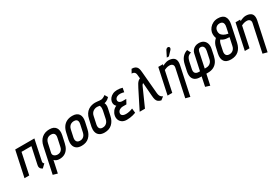

<svg xmlns="http://www.w3.org/2000/svg" viewBox="63 -1877 4682 3261"><g transform="rotate(-30 2404.0 -246.5)"><path d="M436 -94 522 -501H146L39 0H132L219 -413H413L342 -82Q336 -54 342.5 -35.5Q349 -17 360.5 -6.5Q372 4 381.5 8.5Q391 13 391 13L457 -50Q446 -58 440 -68.5Q434 -79 436 -94Z M928 -171 959 -312Q978 -404 941.5 -456Q905 -508 818 -508Q728 -508 668.5 -457.5Q609 -407 589 -312L482 190L569 215L620 -23Q627 -15 637 -7.5Q647 0 660 5.5Q673 11 688 14Q703 17 719 17Q775 17 817 -4.5Q859 -26 887 -68Q915 -110 928 -171ZM867 -316 833 -158Q828 -129 814 -108.5Q800 -88 779 -77Q758 -66 731 -66Q713 -66 696.5 -71Q680 -76 666.5 -86.5Q653 -97 647 -112Q641 -127 645 -146L682 -316Q689 -349 704 -371.5Q719 -394 743 -405.5Q767 -417 797 -417Q827 -417 845 -405Q863 -393 868.5 -370.5Q874 -348 867 -316Z M1381 -185 1410 -317Q1430 -409 1393.5 -460.5Q1357 -512 1269 -512Q1208 -512 1161.5 -489.5Q1115 -467 1084.5 -424Q1054 -381 1040 -317L1011 -185Q1001 -133 1011.5 -88.5Q1022 -44 1058 -17Q1094 10 1159 10Q1251 10 1307 -43.5Q1363 -97 1381 -185ZM1317 -321 1286 -176Q1280 -148 1266 -126Q1252 -104 1229.5 -91.5Q1207 -79 1177 -79Q1145 -79 1127 -92Q1109 -105 1103.5 -127.5Q1098 -150 1103 -176L1134 -321Q1141 -354 1156.5 -376Q1172 -398 1195.5 -409.5Q1219 -421 1249 -421Q1280 -421 1297 -409.5Q1314 -398 1319 -375.5Q1324 -353 1317 -321Z M1957 -484 1921 -544Q1902 -528 1877.5 -516.5Q1853 -505 1837 -504Q1818 -503 1799 -505Q1780 -507 1759.5 -509.5Q1739 -512 1717 -512Q1684 -512 1649 -503Q1614 -494 1582 -472.5Q1550 -451 1526 -414Q1502 -377 1490 -321L1460 -185Q1450 -133 1460.5 -88.5Q1471 -44 1507.5 -17Q1544 10 1608 10Q1700 10 1756.5 -43.5Q1813 -97 1831 -185L1860 -318Q1868 -356 1865 -381.5Q1862 -407 1853 -423Q1869 -426 1886.5 -433Q1904 -440 1921.5 -452.5Q1939 -465 1957 -484ZM1767 -327 1735 -176Q1729 -148 1713.5 -126Q1698 -104 1675 -91.5Q1652 -79 1620 -79Q1589 -79 1572.5 -92Q1556 -105 1551.5 -127.5Q1547 -150 1552 -176L1585 -330Q1591 -359 1604.5 -378.5Q1618 -398 1635.5 -409.5Q1653 -421 1671.5 -426.5Q1690 -432 1707 -432Q1717 -432 1725.5 -431Q1734 -430 1743 -428.5Q1752 -427 1760 -426Q1763 -419 1766 -411.5Q1769 -404 1770.5 -395Q1772 -386 1772 -375.5Q1772 -365 1770.5 -352.5Q1769 -340 1767 -327Z M2236 -417 2251 -497Q2224 -505 2199 -508.5Q2174 -512 2149 -512Q2098 -511 2061 -493Q2024 -475 2002 -447.5Q1980 -420 1973 -388Q1969 -367 1971.5 -348Q1974 -329 1982.5 -313.5Q1991 -298 2005 -286Q1963 -270 1935 -233.5Q1907 -197 1899 -156Q1890 -113 1903.5 -75Q1917 -37 1952.5 -13Q1988 11 2043 11Q2075 11 2105 7Q2135 3 2164.5 -4.5Q2194 -12 2222 -23L2213 -111Q2199 -105 2182.5 -99.5Q2166 -94 2148.5 -90Q2131 -86 2113.5 -84Q2096 -82 2079 -82Q2051 -82 2029.5 -90Q2008 -98 1998 -113.5Q1988 -129 1993 -151Q1997 -169 2007 -182Q2017 -195 2030.5 -203Q2044 -211 2060 -215.5Q2076 -220 2091 -220H2165L2209 -302H2134Q2115 -302 2096 -309Q2077 -316 2066.5 -330.5Q2056 -345 2060 -369Q2064 -386 2075 -398Q2086 -410 2101.5 -417.5Q2117 -425 2134 -428Q2152 -430 2169 -429.5Q2186 -429 2202.5 -425.5Q2219 -422 2236 -417Z M2708 -127 2670 -556Q2668 -578 2664.5 -602.5Q2661 -627 2649.5 -649.5Q2638 -672 2613 -686Q2588 -700 2543 -700L2503 -629Q2527 -629 2542.5 -621.5Q2558 -614 2567 -599Q2576 -584 2578 -560L2585 -488Q2564 -480 2547.5 -465.5Q2531 -451 2515 -425.5Q2499 -400 2479 -360L2297 1H2401L2560 -355Q2566 -367 2571.5 -374.5Q2577 -382 2582.5 -385.5Q2588 -389 2592 -391L2612 -133Q2615 -84 2624.5 -54Q2634 -24 2655 -7.5Q2676 9 2713 18L2772 -27Q2751 -38 2738 -50.5Q2725 -63 2718 -82Q2711 -101 2708 -127Z M3196 -344 3082 190 3169 213 3288 -346Q3295 -383 3292.5 -410Q3290 -437 3279 -456.5Q3268 -476 3249.5 -487.5Q3231 -499 3208 -505Q3185 -511 3158 -511Q3136 -511 3113.5 -505.5Q3091 -500 3071 -491.5Q3051 -483 3037 -474L3043 -501H2952L2845 0H2937L3022 -400Q3042 -410 3060 -416Q3078 -422 3094.5 -425Q3111 -428 3125 -427Q3145 -427 3159.5 -421.5Q3174 -416 3184 -405.5Q3194 -395 3197 -379.5Q3200 -364 3196 -344ZM3270 -642Q3281 -653 3285.5 -664.5Q3290 -676 3288 -687Q3286 -698 3276 -704Q3264 -712 3251.5 -709Q3239 -706 3229 -698Q3219 -690 3213 -678L3156 -565H3197Z M3362 -314 3335 -190Q3323 -129 3335 -85Q3347 -41 3384 -17Q3421 7 3483 7H3509L3471 190L3557 217L3602 7H3635Q3699 7 3745.5 -17Q3792 -41 3821 -85Q3850 -129 3863 -190L3888 -308Q3901 -367 3887.5 -412Q3874 -457 3838 -482.5Q3802 -508 3744 -508Q3707 -508 3675.5 -493.5Q3644 -479 3623 -453Q3602 -427 3595 -393L3528 -82H3502Q3478 -82 3457.5 -91.5Q3437 -101 3428 -122Q3419 -143 3425 -175L3454 -314Q3462 -347 3473 -371.5Q3484 -396 3504 -411.5Q3524 -427 3555 -434L3519 -504Q3458 -485 3418.5 -438Q3379 -391 3362 -314ZM3654 -82H3621L3685 -385Q3689 -399 3696 -410Q3703 -421 3714.5 -426.5Q3726 -432 3740 -432Q3760 -432 3774 -423.5Q3788 -415 3795.5 -400Q3803 -385 3804 -366Q3805 -347 3801 -327L3769 -175Q3763 -146 3746 -125Q3729 -104 3705.5 -93Q3682 -82 3654 -82Z M4237 -710Q4185 -710 4142.5 -689Q4100 -668 4072 -633Q4044 -598 4034 -556Q4031 -541 4030 -521Q4029 -501 4033 -480Q4037 -459 4045 -437Q4030 -425 4014.5 -405.5Q3999 -386 3986 -359Q3973 -332 3966 -296L3942 -190Q3923 -97 3959 -44.5Q3995 8 4088 8Q4183 8 4239.5 -43Q4296 -94 4317 -190L4384 -506Q4404 -601 4368 -655.5Q4332 -710 4237 -710ZM4290 -507 4266 -394Q4238 -399 4216.5 -406.5Q4195 -414 4179.5 -423.5Q4164 -433 4154 -443Q4138 -457 4131 -472.5Q4124 -488 4122.5 -502Q4121 -516 4122.5 -528Q4124 -540 4125 -547Q4129 -567 4141 -583.5Q4153 -600 4173.5 -610.5Q4194 -621 4222 -621Q4251 -621 4269 -608.5Q4287 -596 4293 -570.5Q4299 -545 4290 -507ZM4106 -81Q4076 -81 4058.5 -94Q4041 -107 4035.5 -129.5Q4030 -152 4036 -181L4061 -300Q4067 -328 4075.5 -346Q4084 -364 4095 -376Q4112 -364 4134 -354Q4156 -344 4185.5 -339Q4215 -334 4253 -333L4220 -181Q4215 -152 4200 -129.5Q4185 -107 4161.5 -94Q4138 -81 4106 -81Z M4711 -344 4597 190 4684 213 4803 -346Q4810 -383 4807.5 -410Q4805 -437 4794 -456.5Q4783 -476 4764.5 -487.5Q4746 -499 4723 -505Q4700 -511 4673 -511Q4651 -511 4628.5 -505.5Q4606 -500 4586 -491.5Q4566 -483 4552 -474L4558 -501H4467L4360 0H4452L4537 -400Q4557 -410 4575 -416Q4593 -422 4609.5 -425Q4626 -428 4640 -427Q4660 -427 4674.5 -421.5Q4689 -416 4699 -405.5Q4709 -395 4712 -379.5Q4715 -364 4711 -344Z"/></g></svg>

Font: Advent Pro SemiBold
Style: Italic
Weight: 600
Italic angle: -12°
Version: Version 3.000